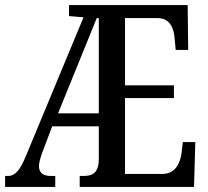

<svg xmlns="http://www.w3.org/2000/svg" viewBox="-21 -734 816 754"><path d="M-1 0H196V-43H179C149 -43 132 -55 132 -82C132 -94 137 -113 145 -135L184 -238H367V-112C367 -54 342 -43 307 -43H292V0H741L746 -176H697L692 -133C686 -89 665 -51 617 -51H470V-349H662V-399H470V-663H597C645 -663 662 -626 665 -581L669 -538H718L716 -714H250V-671L307 -666L81 -122C59 -68 39 -43 11 -43H-1ZM207 -289 359 -663H367V-289Z"/></svg>

Font: Noto Serif Armenian ExtraCondensed Medium
Style: Regular
Weight: 500
Width: 2
Designer: Monotype Design Team
Foundry: Monotype Imaging Inc.
Version: Version 2.008